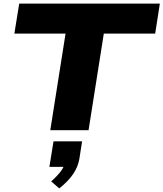

<svg xmlns="http://www.w3.org/2000/svg" viewBox="-20 -725 910 1069"><path d="M260 0 345 -538H60L87 -705H870L844 -538H558L473 0ZM310 324 265 285Q302 252 320.5 226Q339 200 343 176L370 204H255L278 62H437L422 159Q414 205 386.5 245Q359 285 310 324Z"/></svg>

Font: Nunito Sans 10pt Expanded Black
Style: Italic
Weight: 900
Width: 7
Italic angle: -9°
Designer: Vernon Adams
Foundry: Vernon Adams
Version: Version 3.101;gftools[0.9.27]